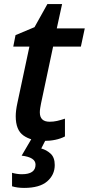

<svg xmlns="http://www.w3.org/2000/svg" viewBox="-20 -680 435 940"><path d="M192 10Q256 10 298 -12V-99Q277 -92 259.5 -88Q242 -84 223 -84Q175 -84 175 -130Q175 -140 177 -152Q179 -164 181 -174L240 -452H376L395 -541H258L284 -660H212L149 -547L56 -508L45 -452H124L65 -175Q57 -138 57 -111Q57 -43 95 -16.5Q133 10 192 10ZM98 240Q174 240 211 208Q248 176 248 128Q248 91 228 72.5Q208 54 182 47L206 0H134L86 82Q154 90 154 126Q154 173 87 173Q64 173 39 166V232Q65 240 98 240Z"/></svg>

Font: Noto Sans UI Medium
Style: Italic
Weight: 500
Italic angle: -12°
Designer: Monotype Design Team
Foundry: Monotype Imaging Inc.
Version: Version 1.901